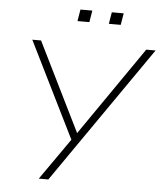

<svg xmlns="http://www.w3.org/2000/svg" viewBox="-59 -931 832 982"><g transform="rotate(5 357.5 -440.0)"><path d="M177 0 333 -223V-198L82 -705H127L357 -239H345L667 -705H715L226 0ZM465 -820 475 -880H536L526 -820ZM304 -820 314 -880H375L365 -820Z"/></g></svg>

Font: Mulish ExtraLight
Style: Italic
Weight: 200
Italic angle: -9°
Designer: Vernon Adams
Foundry: Vernon Adams
Version: Version 3.603